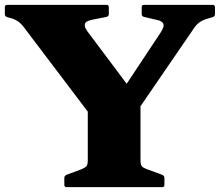

<svg xmlns="http://www.w3.org/2000/svg" viewBox="-22 -774 909 794"><path d="M341 0V-337H559V0ZM77 -661Q64 -678 51 -686.5Q38 -695 23 -699L8 -703Q-2 -706 -2 -716V-744Q-2 -754 8 -754H418Q428 -754 428 -744V-716Q428 -706 418 -704L362 -693Q332 -687 329 -675Q326 -663 339 -645L545 -370L420 -304L642 -639Q659 -665 653 -676.5Q647 -688 625 -692L574 -704Q564 -706 564 -716V-744Q564 -754 574 -754H857Q867 -754 867 -744V-716Q867 -706 857 -703L837 -697Q816 -691 803.5 -682Q791 -673 782 -660L492 -237H398ZM254 0Q244 0 244 -10V-38Q244 -47 253 -51L312 -73Q332 -81 336.5 -88Q341 -95 341 -111V-201H559V-115Q559 -93 564.5 -86.5Q570 -80 584 -75L649 -51Q658 -47 658 -38V-10Q658 0 648 0Z"/></svg>

Font: Hahmlet Black
Style: Regular
Weight: 900
Version: Version 1.002